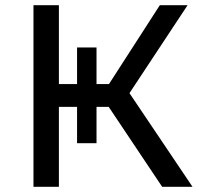

<svg xmlns="http://www.w3.org/2000/svg" viewBox="-20 -720 780 740"><path d="M399 -308H352V-168H277V-308H207V0H109V-700H207V-396H277V-537H352V-396H400L596 -700H703L479 -361L722 0H605Z"/></svg>

Font: CMG Sans Medium
Style: Regular
Weight: 500
Designer: Julieta Ulanovsky
Foundry: Julieta Ulanovsky
Version: Version 7.200